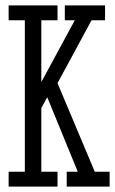

<svg xmlns="http://www.w3.org/2000/svg" viewBox="-20 -691 426 711"><path d="M12 -616H72V-55H12V0H193V-55H133V-291L155 -331L268 -55H227V0H386V-55H331L193 -383L319 -616H369V-671H220V-616H257L133 -387V-616H193V-671H12Z"/></svg>

Font: Stint Ultra Condensed
Style: Regular
Weight: 400
Width: 1
Designer: Astigmatic (AOETI)
Foundry: Astigmatic (AOETI)
Version: Version 1.000